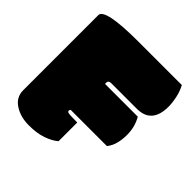

<svg xmlns="http://www.w3.org/2000/svg" viewBox="-174 -759 897 897"><g transform="rotate(45 275.0 -310.5)"><path d="M300.3 -160.6Q287.1 -161.1 272 -161.1Q256.8 -161.1 244.9 -162.6Q232.9 -164.1 232.9 -171.9Q232.9 -176.8 236.8 -180.7H476.1Q505.9 -217.8 505.9 -284.2Q505.9 -337.4 481 -379.9H265.1Q264.2 -380.9 264.2 -383.8V-387.2Q264.2 -402.8 282.7 -402.8H451.7Q549.8 -402.8 549.8 -514.6Q549.8 -540 543 -572Q536.1 -604 522 -629.9H235.4Q15.1 -629.9 15.1 -585V-88.9Q15.1 -41 57.6 -15.1Q96.2 8.8 149.7 8.8Q203.1 8.8 240.5 -4.4Q277.8 -17.6 300.3 -37.1Z"/></g></svg>

Font: Friends & Family
Style: Regular
Weight: 400
Designer: Sarang Kulkarni, Maithili Shingre, Noopur Datye
Foundry: Ek Type
Version: Version 1.000;hotconv 1.0.117;makeotfexe 2.5.65602